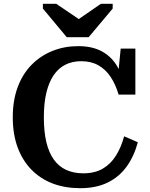

<svg xmlns="http://www.w3.org/2000/svg" viewBox="-20 -970 785 1007"><path d="M330 -775H445L571 -925V-950H509L354 -843L430 -845L275 -950H205V-925ZM406 -649Q359 -649 322.5 -630.5Q286 -612 261 -575Q236 -538 223 -483Q210 -428 210 -355Q210 -280 223 -225Q236 -170 262 -133.5Q288 -97 327 -79Q366 -61 417 -61Q478 -61 520 -86Q562 -111 589 -155Q616 -199 631 -255L703 -224Q683 -150 644 -96Q605 -42 544.5 -12.5Q484 17 401 17Q321 17 256.5 -7.5Q192 -32 145 -80Q98 -128 72.5 -197Q47 -266 47 -355Q47 -444 73 -513.5Q99 -583 146 -630.5Q193 -678 255.5 -703Q318 -728 390 -728Q462 -728 511.5 -702Q561 -676 591 -628.5Q621 -581 634 -514L596 -543L613 -715H690V-474H602Q586 -528 560 -567Q534 -606 496 -627.5Q458 -649 406 -649Z"/></svg>

Font: Roboto Serif SemiBold
Style: Regular
Weight: 600
Designer: Greg Gazdowicz
Foundry: Commercial Type
Version: Version 1.008